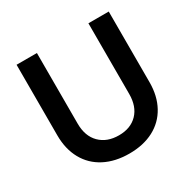

<svg xmlns="http://www.w3.org/2000/svg" viewBox="-167 -925 1105 1104"><g transform="rotate(-30 385.0 -373.5)"><path d="M387 -111Q465 -111 510.5 -158Q556 -205 556 -288V-757H691V-288Q691 -197 654 -129.5Q617 -62 548.5 -26Q480 10 387 10Q293 10 223.5 -26Q154 -62 116.5 -129.5Q79 -197 79 -288V-757H214V-288Q214 -205 261 -158Q308 -111 387 -111Z"/></g></svg>

Font: Montserrat arm2 Medium
Style: Regular
Weight: 500
Designer: Julieta Ulanovsky
Foundry: Julieta Ulanovsky
Version: Version 6.000